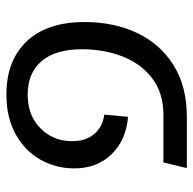

<svg xmlns="http://www.w3.org/2000/svg" viewBox="-22 -596 617 614"><g transform="rotate(-90 287.0 -288.5)"><path d="M75 -75H228Q298 -75 345 -111.5Q392 -148 414.5 -207Q437 -266 437 -335Q437 -420 399 -464.5Q361 -509 292 -509Q225 -509 184 -468Q143 -427 143 -367Q143 -323 166 -296Q189 -269 228 -264L221 -188Q147 -194 101.5 -240.5Q56 -287 56 -360Q56 -418 83.5 -467.5Q111 -517 164.5 -547Q218 -577 292 -577Q401 -577 462.5 -512Q524 -447 524 -327Q524 -233 489 -159Q454 -85 386 -42.5Q318 0 221 0H57Z"/></g></svg>

Font: FiraGO Book
Style: Italic
Weight: 350
Italic angle: -8°
Designer: bBox Type GmbH
Foundry: bBox Type GmbH
Version: Version 1.001